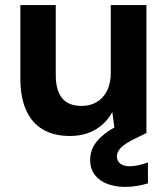

<svg xmlns="http://www.w3.org/2000/svg" viewBox="-20 -522 660 754"><path d="M254 12Q192 12 148.5 -13.5Q105 -39 82.5 -89.5Q60 -140 60 -213V-502H199V-227Q199 -168 223.5 -137Q248 -106 301 -106Q334 -106 359.5 -121Q385 -136 400 -165Q415 -194 415 -236V-502H555V0H432L421 -82Q398 -39 355.5 -13.5Q313 12 254 12ZM471 212Q434 212 402.5 200.5Q371 189 352.5 165Q334 141 334 105Q334 77 347.5 52Q361 27 392.5 2.5Q424 -22 480 -46L525 -65L556 0L505 25Q469 43 454 59Q439 75 439 92Q439 110 452.5 120.5Q466 131 489 131Q504 131 523 127Q542 123 561 116V198Q542 204 519 208Q496 212 471 212Z"/></svg>

Font: DM Sans 16pt ExtraBold
Style: Regular
Weight: 800
Version: Version 4.004;gftools[0.9.30]